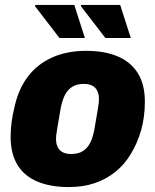

<svg xmlns="http://www.w3.org/2000/svg" viewBox="-20 -746 630 778"><path d="M259 12Q185 12 132 -10Q79 -32 51 -77.5Q23 -123 23 -192Q23 -221 27 -251Q31 -281 38 -309Q54 -384 92.5 -435Q131 -486 191 -513Q251 -540 329 -540Q404 -540 457 -517.5Q510 -495 538.5 -449.5Q567 -404 567 -334Q567 -272 552 -219Q537 -166 510 -122Q485 -80 448 -50Q411 -20 364 -4Q317 12 259 12ZM269 -122Q297 -122 315.5 -133.5Q334 -145 345.5 -167.5Q357 -190 363 -225Q371 -272 375 -295Q379 -318 380 -328Q381 -338 381 -344Q381 -364 374.5 -377.5Q368 -391 354.5 -398.5Q341 -406 319 -406Q292 -406 273 -394.5Q254 -383 242.5 -360Q231 -337 225 -302Q217 -255 213 -232Q209 -209 208 -199Q207 -189 207 -184Q207 -164 213.5 -150.5Q220 -137 233.5 -129.5Q247 -122 269 -122ZM407 -592 307 -722 310 -726H467L510 -592ZM221 -592 121 -722 124 -726H281L324 -592Z"/></svg>

Font: Archivo SemiCondensed Black
Style: Italic
Weight: 900
Width: 4
Italic angle: -10°
Designer: Hector Gatti
Foundry: Omnibus-Type
Version: Version 2.001